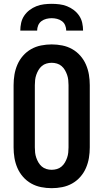

<svg xmlns="http://www.w3.org/2000/svg" viewBox="-20 -975 540 1003"><path d="M250 8Q222 8 194.5 2.5Q167 -3 143 -16.5Q119 -30 100.5 -51Q82 -72 71 -97.5Q60 -123 55.5 -150Q51 -177 51 -205V-530Q51 -558 55.5 -585Q60 -612 71 -637.5Q82 -663 100.5 -684Q119 -705 143 -718.5Q167 -732 194.5 -737.5Q222 -743 250 -743Q278 -743 305.5 -737.5Q333 -732 357 -718.5Q381 -705 399.5 -684Q418 -663 429 -637.5Q440 -612 444.5 -585Q449 -558 449 -530V-205Q449 -177 444.5 -150Q440 -123 429 -97.5Q418 -72 399.5 -51Q381 -30 357 -16.5Q333 -3 305.5 2.5Q278 8 250 8ZM250 -88Q264 -88 277.5 -92Q291 -96 301.5 -105Q312 -114 319 -126Q326 -138 330.5 -151Q335 -164 336.5 -177.5Q338 -191 338 -205V-530Q338 -544 336.5 -557.5Q335 -571 330.5 -584Q326 -597 319 -609Q312 -621 301.5 -630Q291 -639 277.5 -643Q264 -647 250 -647Q236 -647 222.5 -643Q209 -639 198.5 -630Q188 -621 181 -609Q174 -597 169.5 -584Q165 -571 163.5 -557.5Q162 -544 162 -530V-205Q162 -191 163.5 -177.5Q165 -164 169.5 -151Q174 -138 181 -126Q188 -114 198.5 -105Q209 -96 222.5 -92Q236 -88 250 -88ZM86 -815Q86 -835 90.5 -855.5Q95 -876 106.5 -893Q118 -910 134.5 -922.5Q151 -935 170 -942.5Q189 -950 209.5 -952.5Q230 -955 250 -955Q270 -955 290.5 -952.5Q311 -950 330 -942.5Q349 -935 365.5 -922.5Q382 -910 393.5 -893Q405 -876 409.5 -855.5Q414 -835 414 -815H326Q326 -829 320.5 -842.5Q315 -856 303.5 -864.5Q292 -873 278 -876.5Q264 -880 250 -880Q236 -880 222 -876.5Q208 -873 196.5 -864.5Q185 -856 179.5 -842.5Q174 -829 174 -815Z"/></svg>

Font: Iosevka Custom
Style: Bold
Weight: 700
Monospace: yes
Designer: Belleve Invis
Foundry: Belleve Invis
Version: Version 30.3.3; ttfautohint (v1.8.3)